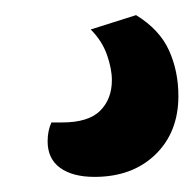

<svg xmlns="http://www.w3.org/2000/svg" viewBox="-20 -42 256 254"><path d="M100 -3 160 -22Q191 -3 203.5 24.5Q216 52 216 85Q216 133 185.5 162.5Q155 192 105 192Q76 192 59.5 180Q43 168 43 145Q43 131 48 120H62Q97 120 112.5 104.5Q128 89 128 64Q128 49 121.5 30.5Q115 12 100 -3Z"/></svg>

Font: Baloo Bhaijaan 2 Medium
Style: Regular
Weight: 500
Designer: Sanskriti Dholi, Noopur Datye and Ek Type
Foundry: Ek Type
Version: Version 1.701